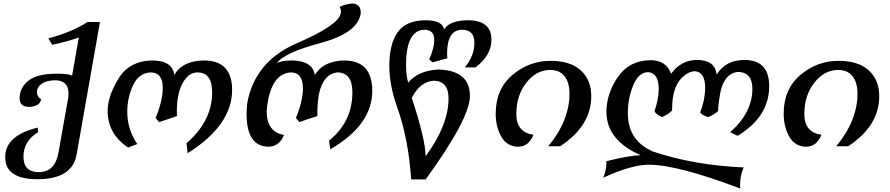

<svg xmlns="http://www.w3.org/2000/svg" viewBox="-20 -830 5097 1099"><path d="M193.8 195.8Q9.8 195.8 9.8 68.8Q9.8 -54.7 196.3 -99.6L197.3 -73.2Q114.3 -21.5 114.3 66.4Q114.3 155.3 202.1 155.3Q295.4 155.3 314.9 42.5L369.1 -262.7Q372.1 -280.3 372.1 -295.4Q372.1 -367.2 299.8 -370.6Q248.5 -370.6 220 -351.3Q191.4 -332 191.4 -302.2Q191.4 -277.3 215.3 -261.2Q208.5 -222.2 148.4 -217.8Q92.3 -218.8 92.3 -266.6Q92.3 -328.6 143.1 -368.4Q193.8 -408.2 306.2 -408.2Q372.6 -408.2 392.6 -397L431.2 -615.7Q365.2 -591.3 278.3 -573.7L256.8 -610.4Q391.1 -646 481 -704.1H552.2L418.5 54.7Q393.6 195.8 193.8 195.8Z M1054.2 46.9 1047.4 -9.8Q1194.3 -137.2 1194.3 -301.3Q1194.3 -415.5 1109.9 -415.5Q1059.1 -415.5 1025.6 -354.5Q992.2 -293.5 992.2 -192.9L993.2 -165.5L890.1 -130.9L871.1 -154.8Q911.6 -254.9 911.6 -326.7Q911.6 -414.1 844.2 -415.5Q775.9 -413.6 742.2 -343Q708.5 -272.5 708.5 -189Q708.5 -90.3 765.6 -5.4L713.4 14.6Q596.2 -63.5 596.2 -195.3Q596.2 -277.8 657.7 -379.4Q719.2 -481 850.6 -483.9Q966.8 -483.9 978 -400.9Q1024.9 -483.9 1152.3 -483.9Q1308.6 -481 1308.6 -315.4Q1308.6 -113.3 1054.2 46.9Z M1871.1 24.4 1862.8 -24.4Q1997.1 -132.8 1997.1 -301.3Q1997.1 -414.6 1911.6 -415.5Q1830.1 -407.2 1805.2 -290Q1796.4 -232.9 1796.4 -188L1796.9 -165.5Q1744.6 -149.9 1693.8 -130.9L1673.8 -154.8Q1713.9 -252 1713.9 -324.7Q1713.9 -414.6 1645.5 -415.5Q1525.9 -409.2 1506.3 -196.3Q1506.3 -73.7 1605.5 -57.6Q1580.1 7.3 1519 9.8Q1391.6 8.8 1391.6 -175.3Q1391.6 -204.6 1395 -238.3Q1437.5 -478 1678.2 -582Q1918.9 -686 1930.7 -754.4L1931.6 -764.2Q1931.6 -778.8 1923.8 -790.5Q1961.9 -808.6 2000.5 -810.1Q2044.9 -805.2 2044.9 -757.8L2044.4 -750Q2024.9 -640.1 1814 -583.7Q1603 -527.3 1565.4 -467.8Q1587.4 -483.9 1656.2 -483.9Q1772 -479.5 1781.7 -399.9Q1832 -483.9 1956.5 -483.9Q2110.8 -479.5 2110.8 -310.1Q2110.8 -114.7 1871.1 24.4Z M2416 64.9Q2547.4 -113.8 2547.4 -266.6Q2547.4 -364.7 2464.8 -368.2Q2384.3 -363.3 2336.9 -269.5Q2415.5 -32.7 2416 64.9ZM2416.5 196.8H2333.5Q2317.9 -35.2 2253.9 -214.8Q2208.5 -341.3 2208.5 -453.6Q2208.5 -578.6 2256.6 -646.2Q2304.7 -713.9 2417 -713.9Q2511.7 -713.9 2522 -662.1Q2555.2 -713.9 2660.2 -713.9Q2793 -713.4 2793 -602.1Q2793 -514.2 2702.1 -444.3H2640.6Q2695.3 -509.8 2695.3 -585Q2695.3 -659.7 2624.5 -659.7Q2539.1 -658.7 2539.1 -523.4Q2539.1 -508.8 2541 -496.6L2455.6 -473.1L2437 -490.2Q2465.8 -557.1 2465.8 -601.1Q2465.8 -658.7 2410.6 -659.7Q2304.2 -658.7 2304.2 -456.1Q2304.2 -402.8 2316.4 -356.4Q2371.1 -424.8 2487.3 -432.1Q2669.9 -427.7 2669.9 -281.2Q2669.9 -151.9 2416.5 196.8Z M2947.3 9.8Q2882.8 9.8 2850.1 -46.6Q2817.4 -103 2817.4 -179.7Q2817.4 -320.8 2913.6 -401.4Q3009.8 -481.9 3130.9 -481.9Q3244.1 -481.9 3304.2 -427.5Q3364.3 -373 3364.3 -278.8Q3364.3 -109.4 3186 7.3H3118.2Q3239.7 -139.6 3239.7 -294.4Q3239.7 -358.4 3211.2 -394Q3182.6 -429.7 3129.4 -429.7Q3050.3 -429.7 2992.9 -356.9Q2935.5 -284.2 2935.5 -177.2Q2935.5 -71.8 3033.7 -58.6Q3006.3 8.8 2947.3 9.8Z M4216.8 249Q3858.4 112.8 3692.9 112.8Q3591.8 113.8 3432.6 187.5Q3451.2 144.5 3451.2 104.5L3450.7 92.8Q3575.7 61 3647 58.1Q3451.2 -27.3 3451.2 -189.9Q3451.2 -293 3516.1 -388.4Q3581.1 -483.9 3702.1 -485.4Q3793.9 -485.4 3821.3 -407.7Q3879.4 -486.8 3968.3 -486.8Q4073.7 -486.8 4082 -402.8Q4133.8 -486.8 4240.7 -486.8Q4382.8 -486.8 4382.8 -336.9Q4382.8 -161.1 4202.1 -52.7L4159.2 -73.2Q4286.6 -185.5 4286.6 -321.8Q4286.6 -418.5 4200.2 -418.5Q4122.1 -405.3 4101.6 -293Q4090.8 -229 4090.8 -199.2V-194.3Q4069.8 -174.8 4033.2 -159.2Q3997.1 -171.4 3987.8 -186Q4016.1 -259.3 4016.1 -327.6Q4016.1 -418.9 3956.5 -422.4Q3918.9 -420.4 3882.8 -384.8Q3827.1 -329.6 3827.1 -205.1V-197.8Q3806.2 -175.3 3768.6 -159.7Q3731.4 -177.7 3726.6 -194.3Q3750.5 -264.6 3750.5 -321.3Q3750.5 -410.6 3690.9 -417Q3635.3 -417 3604.5 -341.6Q3573.7 -266.1 3573.7 -182.6Q3573.7 -25.4 3716.8 37.1Q3950.2 115.7 4236.8 128.4Q4216.3 172.9 4216.3 227.5Z M4595.7 9.8Q4531.2 9.8 4498.5 -46.6Q4465.8 -103 4465.8 -179.7Q4465.8 -320.8 4562 -401.4Q4658.2 -481.9 4779.3 -481.9Q4892.6 -481.9 4952.6 -427.5Q5012.7 -373 5012.7 -278.8Q5012.7 -109.4 4834.5 7.3H4766.6Q4888.2 -139.6 4888.2 -294.4Q4888.2 -358.4 4859.6 -394Q4831.1 -429.7 4777.8 -429.7Q4698.7 -429.7 4641.4 -356.9Q4584 -284.2 4584 -177.2Q4584 -71.8 4682.1 -58.6Q4654.8 8.8 4595.7 9.8Z"/></svg>

Font: Kelvinch
Style: Bold Italic
Weight: 700
Italic angle: -10°
Designer: Paul James Miller
Foundry: High-Logic / Made with FontCreator
Version: Version 3.30 September 23, 2016